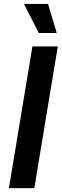

<svg xmlns="http://www.w3.org/2000/svg" viewBox="-20 -966 317 986"><path d="M276.9 -727.5 156.2 0H25.9L146.5 -727.5ZM179.2 -796.4 103 -945.8H226.6L271.5 -796.4Z"/></svg>

Font: Inter 17pt SemiBold
Style: Italic
Weight: 600
Italic angle: -9.3988°
Version: Version 4.001;git-66647c0bb